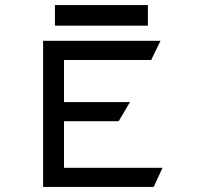

<svg xmlns="http://www.w3.org/2000/svg" viewBox="-20 -742 794 762"><path d="M198 -722V-640H567V-722ZM234 -504H580L617 -580H151V0H590L625 -76H234V-261H451L496 -337H234Z"/></svg>

Font: Charger Monospace
Style: Regular
Weight: 400
Designer: Jasper
Foundry: Cannot Into Space Fonts
Version: Version 0.980